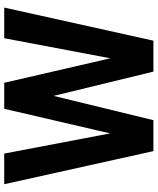

<svg xmlns="http://www.w3.org/2000/svg" viewBox="62 -813 751 915"><g transform="rotate(-90 437.5 -355.5)"><path d="M617.2 -205.1 712.9 -710.9H858.9L701.2 0H553.7L438 -475.6L322.3 0H174.8L17.1 -710.9H163.1L259.3 -206.1L376.5 -710.9H500.5Z"/></g></svg>

Font: Vazir UI
Style: Bold-UI
Weight: 700
Designer: Saber Rastikerdar
Foundry: Saber Rastikerdar
Version: Version 30.1.0